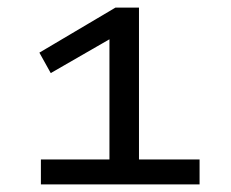

<svg xmlns="http://www.w3.org/2000/svg" viewBox="-20 -725 610 507"><path d="M88 -238V-304H269V-642H305L114 -532L84 -586L285 -705H347V-304H507V-238Z"/></svg>

Font: Nunito Sans 7pt Expanded
Style: Regular
Weight: 400
Width: 7
Designer: Vernon Adams
Foundry: Vernon Adams
Version: Version 3.101;gftools[0.9.27]